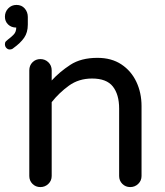

<svg xmlns="http://www.w3.org/2000/svg" viewBox="-40 -755 669 780"><path d="M-1 -554Q-8 -554 -14 -560Q-20 -566 -20 -576Q-20 -583 -16 -587Q-12 -591 -7 -595Q4 -603 15 -614Q26 -625 26 -643Q6 -643 -7 -655.5Q-20 -668 -20 -687Q-20 -707 -6.5 -721Q7 -735 27 -735Q48 -735 60.5 -720.5Q73 -706 73 -686V-655Q73 -623 58 -601.5Q43 -580 15 -560Q9 -554 -1 -554ZM124 5Q105 5 92 -8Q79 -21 79 -40V-469Q79 -489 92 -502Q105 -515 124 -515Q143 -515 156.5 -502Q170 -489 170 -469V-428Q202 -463 245.5 -491.5Q289 -520 356 -520Q413 -520 453 -493.5Q493 -467 514 -422.5Q535 -378 535 -324V-40Q535 -21 521.5 -8Q508 5 489 5Q470 5 457 -8Q444 -21 444 -40V-314Q444 -371 418.5 -403.5Q393 -436 334 -436Q280 -436 240 -407Q200 -378 170 -340V-40Q170 -21 156.5 -8Q143 5 124 5Z"/></svg>

Font: Varela Round
Style: Regular
Weight: 400
Designer: Joe Prince, Avraham Cornfeld
Foundry: Joe Prince, Avraham Cornfeld
Version: Version 3.010; ttfautohint (v1.8.4.7-5d5b)